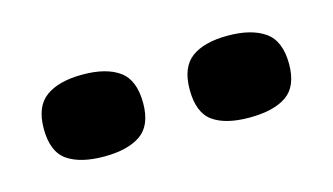

<svg xmlns="http://www.w3.org/2000/svg" viewBox="-33 -764 447 258"><g transform="rotate(-15 190.5 -635.0)"><path d="M291 -578Q258 -578 240.5 -590.5Q223 -603 223 -635Q223 -666 240.5 -679Q258 -692 291 -692Q324 -692 342.5 -679Q361 -666 361 -634Q361 -603 343 -590.5Q325 -578 291 -578ZM89 -578Q56 -578 38 -590.5Q20 -603 20 -635Q20 -666 38 -679Q56 -692 89 -692Q122 -692 140 -679Q158 -666 158 -634Q158 -603 140 -590.5Q122 -578 89 -578Z"/></g></svg>

Font: Bricolage Grotesque 48pt SemiBold
Style: Regular
Weight: 600
Designer: Mathieu Triay
Foundry: Atelier Triay
Version: Version 1.000; ttfautohint (v1.8.4.7-5d5b);gftools[0.9.32]